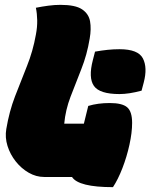

<svg xmlns="http://www.w3.org/2000/svg" viewBox="-20 -730 620 792"><path d="M372 -517Q400 -522 424.5 -524.5Q449 -527 473 -527Q550 -527 569.5 -489Q589 -451 573 -390L564 -356Q512 -342 473 -342Q391 -342 367.5 -375.5Q344 -409 363 -482ZM162 0Q129 0 98.5 -17.5Q68 -35 45 -64Q22 -93 11 -128Q0 -163 6 -198Q18 -270 42 -332.5Q66 -395 91 -457Q116 -519 128 -587Q134 -618 133.5 -646Q133 -674 128 -698Q153 -703 179 -706.5Q205 -710 229 -710Q291 -710 318.5 -691.5Q346 -673 351.5 -642Q357 -611 350 -571Q339 -504 315.5 -445Q292 -386 271 -331Q250 -276 245 -220H326Q334 -254 344 -293Q383 -305 433 -305Q484 -305 504.5 -287.5Q525 -270 525 -223Q525 -183 514 -133Q503 -83 485 -36.5Q467 10 446 42Q304 42 277 0Z"/></svg>

Font: Recursive Sn Csl St XBk
Style: Italic
Weight: 1000
Italic angle: -15°
Version: Version 1.085;hotconv 1.1.0;makeotfexe 2.6.0; ttfautohint (v